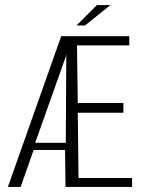

<svg xmlns="http://www.w3.org/2000/svg" viewBox="-20 -733 563 753"><path d="M11 0 220 -591H487V-555H282L285 -329H464V-291H285L288 -35H498V0H237L235 -145H112L61 0ZM118 -173H238L240 -509V-522L238 -511ZM280 -633 360 -713H413L313 -633Z"/></svg>

Font: Alumni Sans Light
Style: Regular
Weight: 300
Version: Version 1.018